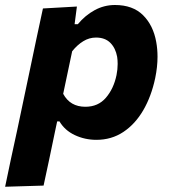

<svg xmlns="http://www.w3.org/2000/svg" viewBox="-53 -532 666 749"><path d="M-33 196.5Q-22 143 -10.8 90.5Q0.5 38 14 -24L65 -266Q76 -319.5 88.5 -378Q101 -436.5 114.5 -499L247 -506.5L238 -437.5H250.5Q279 -472 316 -492.2Q353 -512.5 395.5 -512.5Q465 -512.5 505 -472.8Q545 -433 556.5 -368Q561.5 -340.5 561.5 -310.5Q561.5 -271 552.5 -227.5Q537.5 -156.5 506 -102.2Q474.5 -48 428.2 -17.2Q382 13.5 323 13.5Q278 13.5 238.8 -5Q199.5 -23.5 179 -58.5H170L161 -16Q149 40 139 89.5Q128.5 138.5 117 192ZM280 -115.5Q330 -115.5 360.2 -150.8Q390.5 -186 401.5 -239Q406 -261.5 406 -282.5Q406 -297 404 -310.5Q398 -344 377.5 -364.8Q357 -385.5 321.5 -385.5Q295 -385.5 271.8 -371.2Q248.5 -357 228.5 -332L193.5 -166Q220.5 -115.5 280 -115.5Z"/></svg>

Font: Heraclito
Style: Bold Italic
Weight: 700
Italic angle: -12°
Designer: Kostas Bartsokas (font) & Cristiano Sobral (main changes)
Foundry: Kostas Bartsokas (font) & Cristiano Sobral (main changes)
Version: Version 1.00;July 8, 2020;FontCreator 13.0.0.2655 64-bit